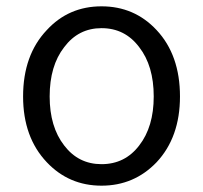

<svg xmlns="http://www.w3.org/2000/svg" viewBox="-20 -574 642 607"><path d="M128 -61Q53 -140 53 -269Q53 -400 128 -479Q197 -554 301 -554Q405 -554 475 -479Q549 -400 549 -269Q549 -140 475 -61Q404 13 301 13Q198 13 128 -61ZM420 -114Q466 -173 466 -269Q466 -366 420 -425Q375 -485 301 -485Q228 -485 183 -425Q137 -366 137 -269Q137 -173 183 -114Q228 -55 301 -55Q375 -55 420 -114Z"/></svg>

Font: Source Han Sans CN Normal
Style: Regular
Weight: 350
Designer: Ryoko NISHIZUKA 西塚涼子 (kana, bopomofo & ideographs); Paul D. Hunt (Latin, Greek & Cyrillic); Sandoll Communications 산돌커뮤니
Foundry: Adobe
Version: Version 2.004;hotconv 1.0.118;makeotfexe 2.5.65603